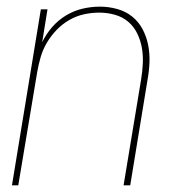

<svg xmlns="http://www.w3.org/2000/svg" viewBox="-20 -558 540 578"><path d="M16 0 103 -530H123L107 -431Q119 -456 137.5 -477Q156 -498 179.5 -512Q203 -526 229 -532Q255 -538 281 -538Q307 -538 332.5 -531Q358 -524 377.5 -508.5Q397 -493 409 -470.5Q421 -448 426 -422.5Q431 -397 430 -370.5Q429 -344 424 -317L372 0H352L405 -320Q409 -344 410 -368Q411 -392 407 -414.5Q403 -437 393 -457.5Q383 -478 366 -492.5Q349 -507 326 -513.5Q303 -520 279 -520Q256 -520 233 -515Q210 -510 189 -498Q168 -486 151 -468.5Q134 -451 121.5 -430Q109 -409 102.5 -386.5Q96 -364 92 -341L35 0Z"/></svg>

Font: Iosevka Curly Thin Oblique
Style: Regular
Weight: 100
Italic angle: -9°
Monospace: yes
Designer: Belleve Invis
Foundry: Belleve Invis
Version: Version 11.1.0; ttfautohint (v1.8.3)